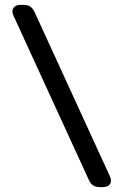

<svg xmlns="http://www.w3.org/2000/svg" viewBox="-20 -770 507 790"><path d="M431.6 -45.9Q440.9 -25.9 432.9 -12.9Q424.8 0 402.3 0H391.1Q374.5 0 363.5 -7.1Q352.5 -14.2 345.7 -29.3L36.1 -704.1Q26.9 -724.1 34.9 -737.1Q43 -750 65.4 -750H76.7Q93.3 -750 104.2 -742.9Q115.2 -735.8 122.1 -720.7Z"/></svg>

Font: Gyrochrome
Style: Regular
Weight: 400
Designer: David Moles
Foundry: David Moles
Version: Version 1.005;Glyphs 3.2.3 (3260)